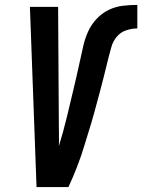

<svg xmlns="http://www.w3.org/2000/svg" viewBox="-20 -763 580 783"><path d="M129 0 102 -735H217L220 -245Q220 -225 220.5 -205.5Q221 -186 220 -167Q229 -196 237 -225Q245 -254 252 -283Q259 -312 266 -341.5Q273 -371 280 -400Q287 -429 293.5 -458Q300 -487 306.5 -516.5Q313 -546 319.5 -575Q326 -604 338.5 -632.5Q351 -661 373 -685Q395 -709 423 -722.5Q451 -736 481 -739.5Q511 -743 540 -743V-647Q518 -647 495 -639.5Q472 -632 456.5 -613.5Q441 -595 434.5 -572.5Q428 -550 422.5 -528Q417 -506 411.5 -483.5Q406 -461 400.5 -439Q395 -417 389 -395Q383 -373 377 -350.5Q371 -328 365 -306Q359 -284 352.5 -262Q346 -240 339 -218Q332 -196 325.5 -174Q319 -152 311.5 -130Q304 -108 295.5 -86Q287 -64 278 -42.5Q269 -21 259 0Z"/></svg>

Font: Iosevka Oblique
Style: Bold
Weight: 700
Italic angle: -9°
Monospace: yes
Designer: Belleve Invis
Foundry: Belleve Invis
Version: Version 32.5.0; ttfautohint (v1.8.4)